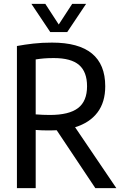

<svg xmlns="http://www.w3.org/2000/svg" viewBox="-20 -967 630 987"><path d="M67 0V-730.5Q107.5 -738 151.5 -743Q195.5 -748 247.5 -748Q521 -748 521 -523.5Q521 -441.5 481 -388.8Q441 -336 366 -313L578 0H470L271.5 -297.5Q255.5 -296.5 238 -296.5Q213.5 -296.5 196.8 -297Q180 -297.5 163.5 -299V0ZM236 -376Q335 -376 381.2 -411.5Q427.5 -447 427.5 -523.5Q427.5 -597.5 386.5 -633Q345.5 -668.5 256.5 -668.5Q229 -668.5 207.2 -666.8Q185.5 -665 163.5 -661.5V-379Q184.5 -377.5 200.5 -376.8Q216.5 -376 236 -376ZM238.5 -802 141.5 -947H213L282 -841L351 -947H422.5L325.5 -802Z"/></svg>

Font: Encode Sans Condensed Condensed Medium
Style: Regular
Weight: 500
Width: 3
Designer: Multiple Designers
Foundry: Impallari Type
Version: Version 3.000; ttfautohint (v1.8.3) -l 8 -r 50 -G 200 -x 14 